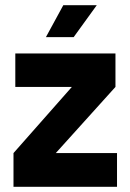

<svg xmlns="http://www.w3.org/2000/svg" viewBox="-20 -720 500 740"><path d="M32 0H431V-130H195L425 -385V-514H39V-385H257L32 -130ZM157 -577H264L353 -700H224Z"/></svg>

Font: Vanilla Cream Black
Style: Regular
Weight: 900
Designer: Jeremy Tribby, Jinavaṁso
Foundry: Tribby Type
Version: Version 1.422;Glyphs 3.1.2 (3151)